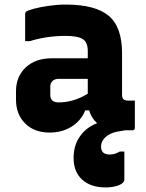

<svg xmlns="http://www.w3.org/2000/svg" viewBox="-20 -570 640 840"><path d="M514 -337V-155Q514 -142 520 -136Q526 -130 539 -130H570V-11Q570 0 559 0H528Q524 1 516.5 2Q509 3 493 6Q461 12 441.5 30Q422 48 422 71Q422 106 460 106Q483 106 504 93H524V215Q524 231 499.5 240.5Q475 250 442 250Q377 250 339.5 216Q302 182 302 121Q302 65 330.5 25.5Q359 -14 405 -31Q380 -53 370 -87H353Q334 -41 292.5 -15.5Q251 10 197 10Q130 10 90 -30Q50 -70 50 -134V-171Q50 -235 92.5 -275Q135 -315 207 -315H364V-347Q364 -385 342 -399Q320 -413 267 -413Q185 -413 110 -390H90V-508Q90 -515 93 -518Q99 -524 127 -531.5Q155 -539 193 -544.5Q231 -550 267 -550Q397 -550 455.5 -501Q514 -452 514 -337ZM200 -155Q200 -122 236 -122Q302 -122 364 -160V-225H236Q219 -225 209 -215Q200 -206 200 -192Z"/></svg>

Font: Recursive Mn Lnr St XBd
Style: Regular
Weight: 800
Monospace: yes
Version: Version 1.079;hotconv 1.0.112;makeotfexe 2.5.65598; ttfautoh